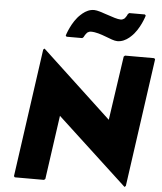

<svg xmlns="http://www.w3.org/2000/svg" viewBox="-68 -1165 1041 1231"><g transform="rotate(5 452.0 -549.5)"><path d="M479 -966C543 -966 613 -920 652 -920C681 -920 706 -932 728 -950L730 -952L738 -959C794 -1009 820 -1099 820 -1099L814 -1106H713L705 -1099C705 -1099 698 -1081 685 -1068C679 -1064 671 -1060 662 -1060C621 -1060 527 -1106 488 -1106C459 -1106 435 -1094 413 -1076L411 -1074L403 -1067C347 -1017 320 -927 320 -927L326 -920H427L435 -927C435 -927 443 -945 456 -958C462 -962 470 -966 479 -966ZM68 0 74 7H262L270 0L328 -411L780 7L788 0L904 -825L898 -832H710L702 -825L642 -413L192 -832L184 -825Z"/></g></svg>

Font: Hussar Woodtype
Style: BlkObl
Weight: 900
Foundry: Cannot Into Space Fonts
Version: Version 1.07